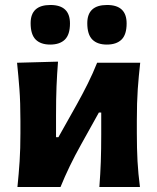

<svg xmlns="http://www.w3.org/2000/svg" viewBox="-20 -751 631 771"><path d="M50 0Q55.5 -53.5 58.8 -103.8Q62 -154 62 -216V-266Q62 -340.5 58 -393Q54 -445.5 48.5 -499L213 -503.5Q209 -453.5 207 -404.5Q205 -355.5 205 -286.5V-200H214.5L287.5 -330Q311.5 -373 332.5 -415.2Q353.5 -457.5 370 -499H543Q537 -445.5 533.2 -393Q529.5 -340.5 529.5 -266V-216Q529.5 -154 532.2 -103.8Q535 -53.5 542 0H379Q383 -52 384.8 -101Q386.5 -150 386.5 -211V-299H377L305.5 -170.5Q256.5 -83 223 0ZM409 -572Q371 -572 350.8 -592.2Q330.5 -612.5 330.5 -658Q330.5 -731 410 -731Q488.5 -731 488.5 -657Q488.5 -612 468 -592Q447.5 -572 409 -572ZM181.5 -572Q143.5 -572 123.2 -592.2Q103 -612.5 103 -658Q103 -731 182.5 -731Q261 -731 261 -657Q261 -612 240.5 -592Q220 -572 181.5 -572Z"/></svg>

Font: Commissioner Flair
Style: Bold
Weight: 700
Designer: Kostas Bartsokas
Foundry: Kostas Bartsokas
Version: Version 1.000; ttfautohint (v1.8.3)